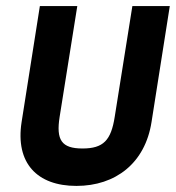

<svg xmlns="http://www.w3.org/2000/svg" viewBox="-20 -600 578 631"><path d="M51 -199C30 -64 102 11 231 11C360 11 457 -64 478 -199L538 -580H415L357 -216C345 -139 320 -112 251 -112C182 -112 164 -140 176 -216L234 -580H111Z"/></svg>

Font: Charger Sport
Style: UltNrwObl
Weight: 1000
Designer: Jasper
Foundry: Cannot Into Space Fonts
Version: Version 1.1